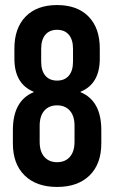

<svg xmlns="http://www.w3.org/2000/svg" viewBox="-20 -730 452 760"><path d="M375 -538V-498Q375 -398 299 -367V-365Q381 -331 381 -215V-162Q381 -81 334.5 -35.5Q288 10 206 10Q124 10 77.5 -35.5Q31 -81 31 -162V-215Q31 -331 113 -365V-367Q37 -398 37 -498V-538Q37 -619 81.5 -664.5Q126 -710 206 -710Q286 -710 330.5 -664.5Q375 -619 375 -538ZM143 -537V-486Q143 -450 159.5 -430.5Q176 -411 206 -411Q236 -411 252.5 -430.5Q269 -450 269 -486V-537Q269 -573 252.5 -592.5Q236 -612 206 -612Q176 -612 159.5 -592.5Q143 -573 143 -537ZM137 -232V-169Q137 -130 155.5 -109Q174 -88 206 -88Q238 -88 256.5 -109Q275 -130 275 -169V-232Q275 -271 256.5 -292Q238 -313 206 -313Q174 -313 155.5 -292Q137 -271 137 -232Z"/></svg>

Font: Bebas Kai
Style: Regular
Weight: 400
Designer: Ryoichi Tsunekawa
Foundry: Dharma Type
Version: Version 1.001;PS 001.001;hotconv 1.0.70;makeotf.lib2.5.58329